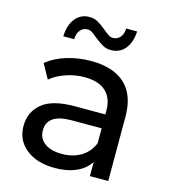

<svg xmlns="http://www.w3.org/2000/svg" viewBox="-110 -826 819 921"><g transform="rotate(15 299.0 -365.5)"><path d="M511 -320V0H420V-70Q396 -33 351.5 -13.5Q307 6 246 6Q157 6 103.5 -37Q50 -80 50 -150Q50 -220 101 -262.5Q152 -305 263 -305H415V-324Q415 -386 379 -419Q343 -452 273 -452Q226 -452 181 -436.5Q136 -421 105 -395L65 -467Q106 -500 163 -517.5Q220 -535 284 -535Q394 -535 452.5 -481Q511 -427 511 -320ZM415 -162V-236H267Q145 -236 145 -154Q145 -114 176 -91Q207 -68 262 -68Q317 -68 357 -92.5Q397 -117 415 -162ZM276 -650Q261 -664 250 -670.5Q239 -677 228 -677Q206 -677 192 -660.5Q178 -644 177 -615H123Q125 -671 151.5 -704Q178 -737 221 -737Q245 -737 263.5 -726.5Q282 -716 306 -696Q323 -682 333 -675.5Q343 -669 354 -669Q376 -669 390 -685Q404 -701 405 -729H459Q457 -675 430.5 -642.5Q404 -610 361 -610Q337 -610 319.5 -620Q302 -630 276 -650Z"/></g></svg>

Font: APTA Sans Medium
Style: Bold
Weight: 500
Version: Version 7.200